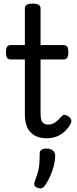

<svg xmlns="http://www.w3.org/2000/svg" viewBox="-20 -750 428 1065"><path d="M239 17Q199 17 172 1.5Q145 -14 131.5 -43Q118 -72 118 -113V-420H41Q26 -420 19.5 -429Q13 -438 13 -460Q13 -483 19.5 -491.5Q26 -500 41 -500H118V-704Q118 -717 128.5 -723.5Q139 -730 161 -730Q183 -730 194 -723.5Q205 -717 205 -704V-500H331Q346 -500 352.5 -491.5Q359 -483 359 -460Q359 -438 352.5 -429Q346 -420 331 -420H205V-122Q205 -88 214.5 -73.5Q224 -59 247 -59Q269 -59 286 -71Q303 -83 321 -104Q331 -115 341 -113Q351 -111 361 -103Q374 -94 375.5 -83.5Q377 -73 372 -64Q356 -35 334.5 -17Q313 1 289 9Q265 17 239 17ZM186 291Q174 286 171 278Q168 270 173 255Q185 224 191 202Q197 180 198.5 157.5Q200 135 200 105Q200 88 209.5 81Q219 74 238 74Q261 74 273.5 85Q286 96 286 115Q286 140 279 168Q272 196 260 223.5Q248 251 232 275Q222 291 212 294Q202 297 186 291Z"/></svg>

Font: Playwrite GB J
Style: Regular
Weight: 400
Designer: Veronika Burian, José Scaglione
Foundry: TypeTogether
Version: Version 1.002